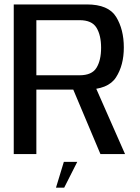

<svg xmlns="http://www.w3.org/2000/svg" viewBox="-20 -695 630 866"><path d="M42 0H144V-291H367.5Q467.5 -291 503 -345.8Q538.5 -400.5 538.5 -481Q538.5 -562 504 -618.5Q469.5 -675 371.5 -675H42ZM433 0H544L401 -324.5L299 -318ZM144 -355.5V-604H339Q394.5 -604 415.2 -570Q436 -536 436 -479.5Q436 -423 415.2 -389.2Q394.5 -355.5 339 -355.5ZM232.5 151.5H269.5L328.5 35H268Z"/></svg>

Font: Anybody UltraCondensed Thin
Style: Regular
Weight: 400
Version: Version 1.111